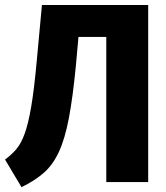

<svg xmlns="http://www.w3.org/2000/svg" viewBox="-33 -731 668 771"><path d="M562.1 -710.8V0H393.8V-582.6H282.1L271.8 -468.2Q259.5 -340.5 243.6 -256.9Q227.7 -173.3 203.6 -121.3Q179.5 -69.2 143.1 -37.2Q106.7 -5.1 53.3 20.5L-12.8 -90.3Q12.8 -109.2 32.1 -131.5Q51.3 -153.8 65.9 -193.6Q80.5 -233.3 92.3 -302.6Q104.1 -371.8 114.4 -484.6L135.4 -710.8Z"/></svg>

Font: Fira Code
Style: Bold
Weight: 700
Monospace: yes
Designer: Carrois Corporate, Edenspiekermann AG, Nikita Prokopov
Foundry: Carrois Corporate, Edenspiekermann AG, Nikita Prokopov
Version: Version 6.000; ttfautohint (v1.8.2) -l 8 -r 50 -G 200 -x 14 